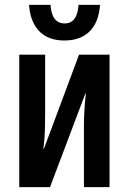

<svg xmlns="http://www.w3.org/2000/svg" viewBox="-20 -767 529 787"><path d="M59 0V-543H165V-298Q165 -263 164 -231Q163 -199 158 -157H160L304 -543H429V0H324V-247Q324 -281 326 -314.5Q328 -348 332 -384H330L185 0ZM244 -601Q178 -601 141 -639Q104 -677 99 -747H187Q192 -671 245 -671Q297 -671 302 -747H390Q385 -676 347.5 -638.5Q310 -601 244 -601Z"/></svg>

Font: Noto Sans ExtraCondensed SemiBold
Style: Regular
Weight: 600
Width: 2
Designer: Monotype Design Team
Foundry: Monotype Imaging Inc.
Version: Version 2.013; ttfautohint (v1.8.4.7-5d5b)